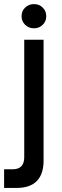

<svg xmlns="http://www.w3.org/2000/svg" viewBox="-29 -695 304 945"><path d="M138.2 -555.7Q112.3 -555.7 94.7 -573Q77.1 -590.3 77.1 -615.2Q77.1 -640.6 94.7 -657.7Q112.3 -674.8 138.2 -674.8Q164.1 -674.8 181.4 -657.7Q198.7 -640.6 198.7 -615.2Q198.7 -590.3 181.4 -573Q164.1 -555.7 138.2 -555.7ZM52.7 230H-8.8V138.2H33.2Q90.3 138.2 90.3 78.6V-499.5H185.5V95.2Q185.5 161.6 152.3 195.8Q119.1 230 52.7 230Z"/></svg>

Font: Potro Sans Bangla
Style: Bold
Weight: 700
Designer: Jayed Ahsan Saad
Foundry: Codepotro
Version: Potro Sans Bangla;Version 0.996;CodepotroFonts;